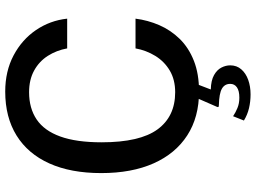

<svg xmlns="http://www.w3.org/2000/svg" viewBox="-142 -631 980 736"><g transform="rotate(-90 348.0 -263.0)"><path d="M365 -733Q443 -733 503.5 -701Q564 -669 600.8 -615Q637.5 -561 644.5 -495.5H530.5Q523 -536.5 501.8 -569.8Q480.5 -603 445.5 -622.2Q410.5 -641.5 362.5 -641.5Q301 -641.5 258 -612.5Q215 -583.5 192.8 -522Q170.5 -460.5 170.5 -363.5Q170.5 -217 220 -149.2Q269.5 -81.5 362.5 -81.5Q410.5 -81.5 445.5 -102.2Q480.5 -123 501.8 -157.8Q523 -192.5 530.5 -233.5H644.5Q638.5 -186 619.5 -142.2Q600.5 -98.5 566.8 -64Q533 -29.5 483 -9.8Q433 10 365 10Q267 10 197 -35.2Q127 -80.5 89.8 -164.2Q52.5 -248 52.5 -365Q52.5 -481.5 89.5 -563.8Q126.5 -646 196.5 -689.5Q266.5 -733 365 -733ZM465.5 129.5Q465.5 154.5 450.2 172Q435 189.5 409.8 198.5Q384.5 207.5 354.5 207.5Q326.5 207.5 301.2 201.5Q276 195.5 254 182L270.5 140.5Q284.5 150 302 157.2Q319.5 164.5 341.5 164.5Q368 164.5 381.2 155.2Q394.5 146 394.5 129.5Q394.5 108 375.8 97.5Q357 87 313 86Q308 86 306.2 84.5Q304.5 83 306.5 78.5L343 -5H396L373 55Q408 56 428.2 67.5Q448.5 79 457 95.8Q465.5 112.5 465.5 129.5Z"/></g></svg>

Font: Public Sans Medium
Style: Regular
Weight: 500
Designer: The Public Sans Project Authors: Dan O. Williams and USWDS (Libre Franklin designed by Pablo Impallari and Rodrigo Fuenz
Version: Version 1.007